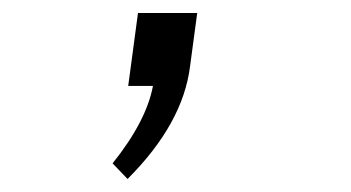

<svg xmlns="http://www.w3.org/2000/svg" viewBox="-20 -132 540 295"><path d="M177 0 192 -112H283L272 -30Q261 58 176 143L153 119Q205 54 215 0Z"/></svg>

Font: TypoPRO Lekton
Style: Italic
Weight: 400
Italic angle: -9.3°
Designer: Paolo Mazzetti, Luciano Perondi, Raffaele Flato, Elena Papassissa, Emilio Macchia, Michela Povoleri, Tobias Seemiller, R
Version: Version 3.000